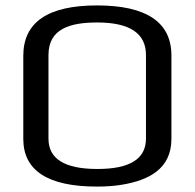

<svg xmlns="http://www.w3.org/2000/svg" viewBox="-20 -679 719 709"><path d="M613 -474C613 -597 521 -659 338 -659C157 -659 66 -597 66 -473V-166C66 -49 157 10 338 10C371 10 402 8 431 3C527 -13 613 -54 613 -166ZM339 -596C459 -596 519 -556 519 -476V-167C519 -92 459 -55 340 -55C219 -55 159 -92 159 -167V-476C159 -574 241 -596 339 -596Z"/></svg>

Font: Gamestation Text
Style: Bold
Weight: 400
Designer: Jonas Hecksher
Foundry: Jonas Hecksher, Playtypeª, e-types AS
Version: Version 1.003